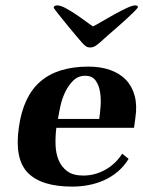

<svg xmlns="http://www.w3.org/2000/svg" viewBox="-20 -682 531 712"><path d="M308 -435Q353 -435 388.5 -422.5Q424 -410 447 -386Q470 -362 479.5 -326.5Q489 -291 482 -245L477 -208H189Q185 -177 186 -145Q187 -113 197.5 -88Q208 -63 229.5 -47Q251 -31 289 -31Q332 -31 370.5 -52.5Q409 -74 433 -112L457 -93Q440 -65 416 -45Q392 -25 364.5 -13Q337 -1 307.5 4.5Q278 10 248 10Q133 10 83 -41.5Q33 -93 50 -210Q66 -325 130 -380Q194 -435 308 -435ZM348 -241Q351 -261 353 -288.5Q355 -316 351 -341Q347 -366 334.5 -383.5Q322 -401 296 -401Q270 -401 252 -383.5Q234 -366 222 -341Q210 -316 204 -288.5Q198 -261 195 -241ZM179 -654Q180 -659 184 -660.5Q188 -662 192 -662Q204 -662 222 -652.5Q240 -643 259.5 -630Q279 -617 296.5 -604Q314 -591 325 -584Q337 -590 359 -603Q381 -616 404.5 -629Q428 -642 449.5 -652Q471 -662 481 -662Q485 -662 488.5 -660.5Q492 -659 491 -654Q490 -651 470.5 -632Q451 -613 426 -591Q401 -569 378.5 -549.5Q356 -530 350 -524Q342 -517 333.5 -511.5Q325 -506 314 -506Q304 -506 297 -511.5Q290 -517 284 -524Q279 -529 262 -549.5Q245 -570 226.5 -592.5Q208 -615 193.5 -633.5Q179 -652 179 -654Z"/></svg>

Font: Gamine
Style: Bold Italic
Weight: 700
Designer: Tapiwanashe Sebastian Garikayi
Version: Version 1.000